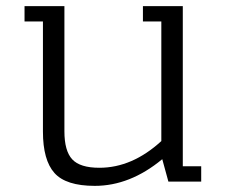

<svg xmlns="http://www.w3.org/2000/svg" viewBox="-20 -592 736 626"><path d="M120 -572H60V-522H120V-163Q120 -70 157.5 -28Q195 14 289 14Q404 14 509 -73L529 0H636V-50H576V-572H446V-522H506V-132Q411 -45 304 -45Q241 -45 215.5 -72.5Q190 -100 190 -164V-572Z"/></svg>

Font: Glegoo
Style: Regular
Weight: 400
Version: Version 2.0.1; ttfautohint (v0.9) -r 48 -G 60